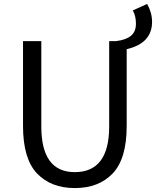

<svg xmlns="http://www.w3.org/2000/svg" viewBox="-20 -943 793 976"><path d="M624 -693V-303Q624 -136 553 -61.5Q482 13 360.5 13Q239 13 168 -61.5Q97 -136 97 -303V-734H190V-300Q190 -68 360 -68Q535 -68 535 -300V-734H570Q620 -740 645.5 -761Q671 -782 671 -822.5Q671 -863 655 -890L728 -923Q753 -878 753 -832Q753 -723 624 -693Z"/></svg>

Font: Swei Fan Sans CJK TC
Style: Regular
Weight: 400
Version: Version 2.130